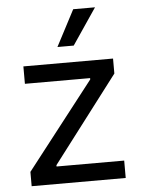

<svg xmlns="http://www.w3.org/2000/svg" viewBox="-54 -806 621 848"><g transform="rotate(-5 256.5 -381.5)"><path d="M51.8 -63.5 350.6 -447.3V-453.1H61.5V-530.3H459V-463.9L168.9 -83V-77.1H468.8V0H51.8ZM302.7 -762.7H399.4L291 -602.5H218.8Z"/></g></svg>

Font: Pretendard Std Variable
Style: Regular
Weight: 400
Designer: Base glyphs from Inter by Rasmus Andersson; Hangeul glyphs from Noto Sans CJK(Source Han Sans) by Jang Soo-young and Kan
Foundry: Kil Hyung-jin
Version: Version 1.309;Glyphs 3.2 (3225)